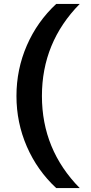

<svg xmlns="http://www.w3.org/2000/svg" viewBox="-20 -790 466 980"><path d="M387 170H267Q170 80 117 -42Q64 -164 64 -300Q64 -436 117 -558Q170 -680 267 -770H387Q194 -574 194 -300Q194 -26 387 170Z"/></svg>

Font: Mplus 1p Bold
Style: Bold
Weight: 700
Version: Version 1.061